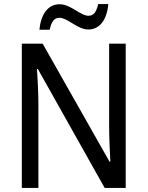

<svg xmlns="http://www.w3.org/2000/svg" viewBox="-20 -930 730 950"><path d="M175 -783H226C234 -822 248 -842 274 -842C314 -842 364 -784 417 -784C473 -784 509 -832 516 -910H466C457 -873 445 -852 418 -852C378 -852 330 -909 275 -909C215 -909 182 -856 175 -783ZM602 0V-714H520V-302C520 -247 524 -172 526 -130H522L191 -714H88V0H170V-413C170 -475 166 -539 163 -589H167L498 0Z"/></svg>

Font: Noto Sans Gurmukhi UI SemiCondensed
Style: Regular
Weight: 400
Width: 4
Designer: Jelle Bosma - Monotype Design Team
Foundry: Monotype Imaging Inc.
Version: Version 2.004